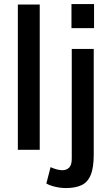

<svg xmlns="http://www.w3.org/2000/svg" viewBox="-20 -742 535 951"><path d="M68.4 0V-719.7H176.8V0ZM306.6 189.5Q280.8 189.5 254.2 183.3Q227.5 177.2 209.5 167L230.5 85.9Q246.6 93.3 261.7 97.2Q276.9 101.1 289.1 101.1Q309.1 101.1 322.3 88.4Q335.4 75.7 335.4 44.4V-499.5H444.3V22.9Q444.3 88.9 429.2 125Q414.1 161.1 383.5 175.3Q353 189.5 306.6 189.5ZM334 -602.5V-721.7H445.8V-602.5Z"/></svg>

Font: Pontano Sans
Style: Bold
Weight: 700
Designer: Vernon Adams
Foundry: Vernon Adams
Version: Version 2.001